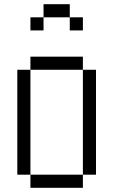

<svg xmlns="http://www.w3.org/2000/svg" viewBox="-20 -895 540 915"><path d="M312.5 -812.5H187.5V-875H312.5ZM62.5 -562.5H125V-62.5H62.5ZM125 -62.5H375V0H125ZM125 -625H375V-562.5H125ZM125 -812.5H187.5V-750H125ZM312.5 -812.5H375V-750H312.5ZM375 -562.5H437.5V-62.5H375Z"/></svg>

Font: ChillBitmapSE 16px
Style: Regular
Weight: 400
Designer: Designed by Warren2060
Foundry: ChillType
Version: Version 1.000